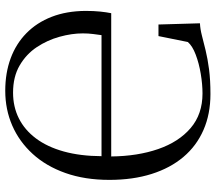

<svg xmlns="http://www.w3.org/2000/svg" viewBox="-64 -726 802 713"><g transform="rotate(90 336.5 -370.0)"><path d="M317.5 11Q251.5 11 197.2 -9Q143 -29 103.8 -67.5Q64.5 -106 43 -161.2Q21.5 -216.5 21 -287Q21 -318 23.5 -341.8Q26 -365.5 29.5 -382.5H561.5Q560.5 -480.5 534 -557Q507.5 -633.5 456 -677.5Q404.5 -721.5 327.5 -721.5Q293.5 -721.5 254.5 -715Q215.5 -708.5 183.2 -696.2Q151 -684 136.5 -667L114.5 -558H71.5L67 -712Q88 -713 112.2 -719.2Q136.5 -725.5 167.2 -733Q198 -740.5 237.8 -745.8Q277.5 -751 330 -751Q404 -751 463 -725.2Q522 -699.5 563.2 -650.8Q604.5 -602 626.5 -532.5Q648.5 -463 648.5 -375.5Q648.5 -284.5 623 -212.5Q597.5 -140.5 552 -90.8Q506.5 -41 446.8 -15Q387 11 317.5 11ZM324.5 -18Q377 -18 420 -39.5Q463 -61 494.5 -103Q526 -145 543 -206.2Q560 -267.5 560.5 -346.5H111Q109 -333 106.8 -315.2Q104.5 -297.5 104.5 -277Q104.5 -236 117 -190.8Q129.5 -145.5 155.5 -106.2Q181.5 -67 223.5 -42.5Q265.5 -18 324.5 -18Z"/></g></svg>

Font: Merriweather 120pt Light
Style: Regular
Weight: 300
Version: Version 2.100